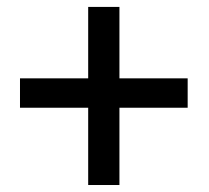

<svg xmlns="http://www.w3.org/2000/svg" viewBox="-20 -609 607 558"><path d="M327.1 -381.3H525.4V-295.9H327.1V-71.3H236.3V-295.9H38.1V-381.3H236.3V-588.9H327.1Z"/></svg>

Font: RobotoDraft
Style: Regular
Weight: 400
Version: Version 2.001101; 2014